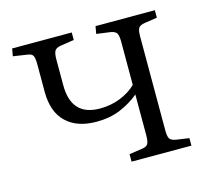

<svg xmlns="http://www.w3.org/2000/svg" viewBox="-80 -601 760 694"><g transform="rotate(-15 300.0 -253.5)"><path d="M331 0V-28L378 -35Q396 -37 401.5 -46Q407 -55 407 -79V-231Q376 -205 336.5 -188.5Q297 -172 247 -172Q174 -172 133.5 -211Q93 -250 93 -325V-427Q93 -451 88.5 -460Q84 -469 68 -471L15 -479L20 -507H243V-479L191 -471Q175 -468 169.5 -459Q164 -450 164 -426V-331Q164 -215 271 -215Q313 -215 348.5 -229.5Q384 -244 407 -267V-429Q407 -452 401.5 -460.5Q396 -469 379 -472L327 -479L332 -507H554V-479L507 -472Q489 -469 483.5 -460.5Q478 -452 478 -428V-77Q478 -55 483.5 -46.5Q489 -38 507 -35L555 -28V0Z"/></g></svg>

Font: Literata 36pt Light
Style: Regular
Weight: 300
Designer: Latin by Veronika Burian and Jose Scaglione. Greek by Irene Vlachou. Cyrillic by Vera Evstafieva.
Foundry: TypeTogether
Version: Version 3.002